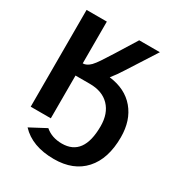

<svg xmlns="http://www.w3.org/2000/svg" viewBox="-204 -831 1111 1182"><g transform="rotate(30 351.0 -240.0)"><path d="M67 0V-688H211V-391Q238 -391 265 -418Q281 -435 299 -462Q331 -509 441 -688H588L458 -485Q428 -437 398 -400Q514 -386 578 -310Q642 -234 642 -114Q642 39 565.5 123.5Q489 208 351 208Q196 208 114 120L227 60Q274 101 346 101Q500 101 500 -111Q500 -201 450.5 -252.5Q401 -304 312 -304H210V0Z"/></g></svg>

Font: Libra Sans
Style: Bold
Weight: 700
Foundry: Context Ltd
Version: Version 1.000